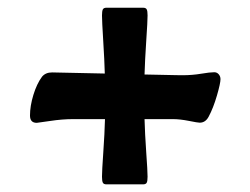

<svg xmlns="http://www.w3.org/2000/svg" viewBox="-20 -505 651 500"><path d="M58.1 -204.1Q58.1 -229 66.9 -257.8Q75.7 -286.6 89.4 -305.2Q98.6 -316.4 115.7 -316.4Q123 -316.4 252.9 -313.5Q252 -347.7 248.8 -398.9Q245.6 -450.2 245.6 -464.8Q245.6 -476.1 247.8 -480.5Q250 -484.9 257.3 -484.9H352.5Q359.9 -484.9 362.1 -480.5Q364.3 -476.1 364.3 -464.8Q364.3 -449.7 360.8 -397.9Q357.4 -346.2 356.4 -311Q374.5 -310.5 399.9 -310.1Q425.3 -309.6 438.2 -309.3Q451.2 -309.1 455.1 -309.1Q480.5 -309.1 503.7 -313Q526.9 -316.9 538.1 -316.9Q544.9 -316.9 549.6 -311.5Q554.2 -306.2 554.2 -298.8Q554.2 -288.1 544.9 -256.1Q535.6 -224.1 523.4 -201.2Q515.1 -185.5 500 -185.5Q495.1 -185.5 471.7 -190.2Q448.2 -194.8 430.2 -194.8H356.4Q357.4 -157.2 360.8 -108.4Q364.3 -59.6 364.3 -44.9Q364.3 -33.7 362.1 -29.3Q359.9 -24.9 352.5 -24.9H257.3Q250 -24.9 247.8 -29.3Q245.6 -33.7 245.6 -44.9Q245.6 -59.6 249 -108.4Q252.4 -157.2 253.4 -194.8H169.9Q142.1 -194.8 109.9 -189.9Q77.6 -185.1 75.7 -185.1Q58.1 -185.1 58.1 -204.1Z"/></svg>

Font: Cooper*
Style: Bold
Weight: 700
Designer: Owen Earl
Foundry: indestructible type*
Version: Version 0.001